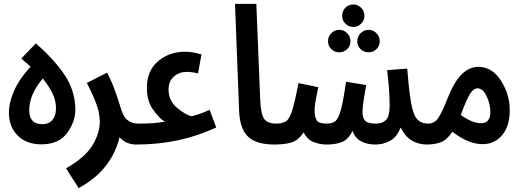

<svg xmlns="http://www.w3.org/2000/svg" viewBox="-20 -741 2691 991"><path d="M369 -178Q367 -276 312 -356.5Q257 -437 165 -517L90 -439L138 -397Q79 -333 52.5 -272Q26 -211 26 -161Q26 -86 71.5 -41Q117 4 193 4Q285 4 327.5 -56Q370 -116 369 -178ZM131 -172Q131 -254 201 -336Q232 -297 250.5 -260Q269 -223 269 -181Q269 -145 251 -122.5Q233 -100 198 -100Q131 -100 131 -172Z M684 5Q747 5 747 -51Q747 -73 733.5 -88Q720 -103 694 -103Q660 -103 637 -122Q614 -141 600 -194Q589 -230 573 -274.5Q557 -319 533 -366L428 -313Q459 -254 477 -205.5Q495 -157 495 -112Q495 -54 457.5 8.5Q420 71 321 128L386 230Q477 180 528 112.5Q579 45 597 -33Q630 5 684 5Z M683 5Q908 5 1096 -83L1062 -174Q1018 -155 1005.5 -151.5Q993 -148 970 -141Q941 -146 895.5 -183Q850 -220 850 -279Q850 -322 877.5 -346Q905 -370 944 -370Q971 -370 1002 -362L1020 -460Q974 -474 934 -474Q854 -474 796 -425Q738 -376 738 -287Q738 -220 770 -175Q802 -130 831 -113Q795 -107 765.5 -105Q736 -103 693 -103Z M1397 5Q1460 5 1460 -51Q1460 -103 1407 -103Q1362 -103 1344 -126.5Q1326 -150 1323 -227L1303 -721H1193L1214 -172Q1217 -79 1259 -37Q1301 5 1397 5Z M2245 -51Q2245 -73 2231.5 -88Q2218 -103 2191 -103Q2154 -103 2133.5 -125.5Q2113 -148 2102 -209Q2091 -270 2082 -387L1978 -379Q1986 -316 1988.5 -272Q1991 -228 1991 -194Q1991 -141 1972.5 -122Q1954 -103 1921 -103Q1878 -103 1864.5 -118Q1851 -133 1851 -163Q1851 -187 1857.5 -228Q1864 -269 1870 -302L1766 -319Q1752 -220 1739.5 -174Q1727 -128 1710.5 -115.5Q1694 -103 1668 -103Q1624 -103 1614 -121Q1604 -139 1604 -170Q1604 -197 1611 -232.5Q1618 -268 1623 -291L1521 -312Q1502 -216 1488.5 -172Q1475 -128 1456.5 -115.5Q1438 -103 1406 -103L1396 5Q1446 5 1482.5 -5Q1519 -15 1547 -58Q1567 -19 1600.5 -7Q1634 5 1665 5Q1714 5 1746 -8.5Q1778 -22 1800 -65Q1813 -28 1844.5 -11.5Q1876 5 1917 5Q1959 5 1994 -14.5Q2029 -34 2048 -83Q2071 -36 2106 -15.5Q2141 5 2182 5Q2245 5 2245 -51ZM1804 -602Q1827 -602 1844 -619Q1861 -636 1861 -659Q1861 -684 1844 -701Q1827 -718 1804 -718Q1779 -718 1762.5 -701Q1746 -684 1746 -659Q1746 -636 1762.5 -619Q1779 -602 1804 -602ZM1731 -471Q1755 -471 1772 -487.5Q1789 -504 1789 -528Q1789 -552 1772 -569.5Q1755 -587 1731 -587Q1707 -587 1690 -569.5Q1673 -552 1673 -528Q1673 -504 1690 -487.5Q1707 -471 1731 -471ZM1883 -471Q1906 -471 1923 -487.5Q1940 -504 1940 -528Q1940 -552 1923 -569.5Q1906 -587 1883 -587Q1858 -587 1841 -569.5Q1824 -552 1824 -528Q1824 -504 1841 -487.5Q1858 -471 1883 -471Z M2471 3Q2533 3 2572 -43.5Q2611 -90 2611 -172Q2611 -254 2565.5 -325Q2520 -396 2449 -396Q2402 -396 2363 -357.5Q2324 -319 2289 -231Q2262 -161 2242 -132Q2222 -103 2190 -103L2181 5Q2223 5 2254.5 -6.5Q2286 -18 2315 -61Q2397 3 2471 3ZM2360 -152Q2389 -231 2407 -258Q2425 -285 2445 -285Q2473 -285 2492 -243.5Q2511 -202 2511 -164Q2511 -105 2463 -105Q2417 -105 2358 -148Z"/></svg>

Font: Noto Sans Arabic UI ExtraCondensed Semi
Style: Regular
Weight: 600
Width: 3
Designer: Nadine Chahine - Monotype Design Team
Foundry: Monotype Imaging Inc.
Version: Version 1.900